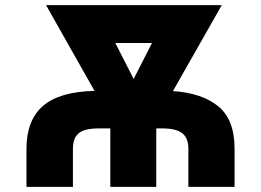

<svg xmlns="http://www.w3.org/2000/svg" viewBox="-20 -727 1017 747"><path d="M347.7 -373.5 159.2 -707H842.8L652.8 -372.6Q765.6 -365.2 829.1 -313.5Q892.6 -261.7 892.6 -148.4V0H712.9V-148.4Q712.9 -189.9 689.2 -208.7Q665.5 -227.5 609.4 -227.5H587.9V0H409.2V-227.5H368.2Q334.5 -227.5 312.3 -221.7Q290 -215.8 276.9 -198.5Q263.7 -181.2 263.7 -148.4V0H83V-148.4Q83 -258.3 146.5 -314.2Q210 -370.1 347.7 -373.5ZM500 -419.9 571.3 -559.6H428.7Z"/></svg>

Font: Pretendard Std Black
Style: Regular
Weight: 900
Designer: Base glyphs from Inter by Rasmus Andersson; Hangeul glyphs from Noto Sans CJK(Source Han Sans) by Jang Soo-young and Kan
Foundry: Kil Hyung-jin
Version: Version 1.309